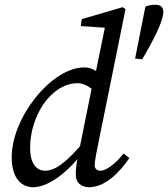

<svg xmlns="http://www.w3.org/2000/svg" viewBox="-20 -770 703 803"><path d="M119 13C190 13 286 -66 352 -170H362L343 -192C259 -89 210 -56 169 -56C133 -56 106 -85 106 -151C106 -232 137 -310 182 -360C216 -398 259 -422 302 -422C329 -422 357 -410 382 -378L424 -430C391 -471 368 -488 332 -488C196 -488 29 -279 29 -113C29 -22 71 13 119 13ZM353 13C420 13 482 -51 521 -109L497 -128C463 -85 425 -56 399 -56C387 -56 376 -64 376 -78C376 -89 379 -110 384 -135L505 -732L493 -740L322 -690L318 -661L435 -653L423 -676L378 -456L368 -423L307 -121L305 -111C297 -70 297 -53 297 -39C297 -4 322 13 353 13ZM630 -750C614 -750 603 -748 588 -742L545 -525L575 -522L609 -582C633 -627 663 -687 663 -720C663 -733 659 -750 630 -750Z"/></svg>

Font: Source Serif 4 Variable
Style: Italic
Weight: 400
Italic angle: -12°
Designer: Frank Grießhammer
Foundry: Adobe Systems Incorporated
Version: Version 4.004;hotconv 1.0.116;makeotfexe 2.5.65601